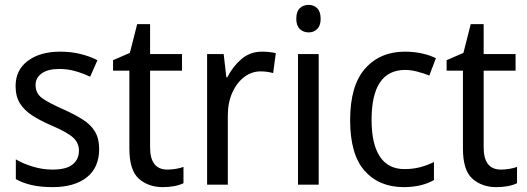

<svg xmlns="http://www.w3.org/2000/svg" viewBox="-20 -758 2161 788"><path d="M387 -147Q387 -70 336 -30Q285 10 196 10Q147 10 110 1.5Q73 -7 45 -23V-104Q73 -87 113.5 -74.5Q154 -62 196 -62Q252 -62 278 -83Q304 -104 304 -140Q304 -171 280.5 -193Q257 -215 191 -243Q145 -263 112.5 -284Q80 -305 62 -333.5Q44 -362 44 -405Q44 -471 94.5 -508.5Q145 -546 227 -546Q270 -546 308 -537Q346 -528 380 -511L350 -443Q321 -457 289 -466Q257 -475 223 -475Q177 -475 151.5 -457Q126 -439 126 -409Q126 -375 152.5 -355.5Q179 -336 245 -307Q289 -287 321 -266.5Q353 -246 370 -217.5Q387 -189 387 -147Z M667 -62Q684 -62 702 -65Q720 -68 733 -73V-6Q699 10 648 10Q589 10 550 -24.5Q511 -59 511 -148V-468H444V-511L513 -541L543 -659H596V-536H727V-468H596V-153Q596 -62 667 -62Z M1055 -546Q1069 -546 1084 -544.5Q1099 -543 1112 -540L1101 -458Q1077 -465 1049 -465Q1013 -465 982.5 -442Q952 -419 933.5 -378Q915 -337 915 -284V0H830V-536H898L909 -441H913Q936 -486 971.5 -516Q1007 -546 1055 -546Z M1247 -738Q1268 -738 1282 -724Q1296 -710 1296 -681Q1296 -653 1282 -639Q1268 -625 1247 -625Q1225 -625 1210.5 -639Q1196 -653 1196 -681Q1196 -710 1210 -724Q1224 -738 1247 -738ZM1288 -536V0H1203V-536Z M1637 10Q1536 10 1476.5 -57Q1417 -124 1417 -265Q1417 -407 1478.5 -476.5Q1540 -546 1642 -546Q1679 -546 1712.5 -538.5Q1746 -531 1769 -519L1742 -448Q1720 -457 1693 -464Q1666 -471 1643 -471Q1505 -471 1505 -266Q1505 -167 1539 -115.5Q1573 -64 1640 -64Q1675 -64 1705 -72Q1735 -80 1761 -93V-19Q1710 10 1637 10Z M2036 -62Q2053 -62 2071 -65Q2089 -68 2102 -73V-6Q2068 10 2017 10Q1958 10 1919 -24.5Q1880 -59 1880 -148V-468H1813V-511L1882 -541L1912 -659H1965V-536H2096V-468H1965V-153Q1965 -62 2036 -62Z"/></svg>

Font: Noto Sans SemiCondensed
Style: Regular
Weight: 400
Width: 4
Designer: Monotype Design Team
Foundry: Monotype Imaging Inc.
Version: Version 2.013; ttfautohint (v1.8.4.7-5d5b)